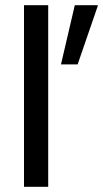

<svg xmlns="http://www.w3.org/2000/svg" viewBox="-20 -720 397 740"><path d="M72.5 0V-700H165.8V0ZM215 -471.7 268.3 -700H356.7V-696.7L279.2 -471.7Z"/></svg>

Font: Funnel Display
Style: Regular
Weight: 400
Designer: NORD ID, Kristian Moeller
Foundry: Dicotype
Version: Version 1.000